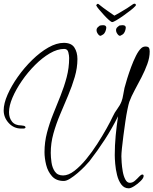

<svg xmlns="http://www.w3.org/2000/svg" viewBox="-30 -954 834 1044"><path d="M701 -934Q707 -934 708.5 -929Q710 -924 705 -920Q697 -911 679 -897Q661 -883 640.5 -868.5Q620 -854 603 -844Q586 -834 580 -834Q575 -834 562 -845.5Q549 -857 535 -872.5Q521 -888 509.5 -901.5Q498 -915 496 -920Q492 -922 494 -925Q494 -929 498.5 -932Q503 -935 508 -930Q530 -912 556 -894Q582 -876 592 -869Q601 -874 620.5 -885Q640 -896 660.5 -909Q681 -922 693 -931Q698 -934 701 -934ZM670 70Q645 70 629.5 49Q614 28 606.5 -2.5Q599 -33 596.5 -63Q594 -93 594 -110Q594 -163 599 -216.5Q604 -270 612 -322Q580 -257 540.5 -196Q501 -135 456 -77Q448 -67 430.5 -49Q413 -31 392 -13Q371 5 351 17.5Q331 30 317 30Q276 30 253 4.5Q230 -21 221 -57.5Q212 -94 212 -127Q212 -181 225.5 -232.5Q239 -284 259 -333.5Q279 -383 299 -433Q319 -483 332.5 -534Q346 -585 346 -639Q346 -652 341.5 -670Q337 -688 319 -688Q282 -688 241 -664Q200 -640 160.5 -600.5Q121 -561 89 -514.5Q57 -468 38 -423.5Q19 -379 19 -344Q19 -313 35.5 -292.5Q52 -272 86 -272Q91 -272 99.5 -270Q108 -268 109 -261Q106 -255 98 -255Q90 -255 85 -255Q45 -255 17.5 -285Q-10 -315 -10 -354Q-10 -391 11 -439Q32 -487 67 -536.5Q102 -586 145 -628Q188 -670 232.5 -695.5Q277 -721 317 -721Q358 -721 374.5 -695.5Q391 -670 391 -633Q391 -585 376.5 -535.5Q362 -486 340.5 -435Q319 -384 297 -332Q275 -280 260.5 -228Q246 -176 246 -123Q246 -100 250 -71Q254 -42 268.5 -21Q283 0 313 0Q342 0 374.5 -25Q407 -50 439 -89Q471 -128 499.5 -172.5Q528 -217 550 -256.5Q572 -296 583 -320Q593 -342 608 -362Q623 -382 631 -403Q637 -419 640 -439Q643 -459 647 -476Q652 -496 661.5 -526.5Q671 -557 683 -589.5Q695 -622 709 -650Q723 -678 737 -691Q747 -701 761 -701Q775 -701 779.5 -694.5Q784 -688 784 -674Q784 -641 771 -605.5Q758 -570 739.5 -534Q721 -498 702.5 -464Q684 -430 673 -400Q669 -388 663 -359Q657 -330 651.5 -292Q646 -254 641 -216Q636 -178 633 -148Q630 -118 630 -104Q630 -94 631.5 -70.5Q633 -47 637.5 -21.5Q642 4 651.5 22Q661 40 676 40Q691 40 704 28.5Q717 17 727 6Q737 -5 744 -5Q751 -5 751 3Q751 14 735 30Q719 46 700 58Q681 70 670 70ZM625 -760Q618 -757 609.5 -768Q601 -779 601 -790Q601 -800 609 -807Q617 -814 619 -815Q624 -816 628.5 -816.5Q633 -817 637 -817Q654 -817 654 -803Q654 -800 652 -792Q650 -783 644.5 -774.5Q639 -766 625 -760ZM519 -760Q512 -757 503.5 -768Q495 -779 495 -790Q495 -800 503 -807Q511 -814 513 -815Q518 -816 522.5 -816.5Q527 -817 531 -817Q548 -817 548 -803Q548 -800 546 -792Q544 -783 538.5 -774.5Q533 -766 519 -760Z"/></svg>

Font: Licorice
Style: Regular
Weight: 400
Designer: Robert E. Leuschke
Foundry: Robert E. Leuschke
Version: Version 1.010; ttfautohint (v1.8.3)